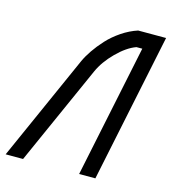

<svg xmlns="http://www.w3.org/2000/svg" viewBox="-114 -769 762 853"><g transform="rotate(15 267.5 -342.0)"><path d="M207 -486.3Q218.3 -511.2 237.1 -538.8Q255.9 -566.4 282 -595Q308.1 -623.5 343.5 -647.5Q378.9 -671.4 416.5 -683.6H544.9L402.8 0H328.1L455.1 -610.4H428.2Q385.7 -595.2 340.8 -550.3Q295.9 -505.4 274.4 -457L70.3 0H-9.8Z"/></g></svg>

Font: Anka/Coder Condensed
Style: Italic
Weight: 400
Width: 4
Italic angle: -12°
Monospace: yes
Version: Version 001.100